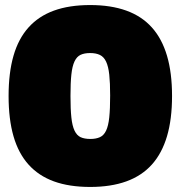

<svg xmlns="http://www.w3.org/2000/svg" viewBox="-20 -730 715 760"><path d="M337 10Q419 10 480 -12Q541 -34 581 -78.5Q621 -123 641 -190.5Q661 -258 661 -350Q661 -442 641 -509.5Q621 -577 581 -621.5Q541 -666 480 -688Q419 -710 337 -710Q254 -710 193.5 -688Q133 -666 93 -621.5Q53 -577 33.5 -509.5Q14 -442 14 -350Q14 -258 33.5 -190.5Q53 -123 93 -78.5Q133 -34 193.5 -12Q254 10 337 10ZM338 -180Q314 -180 299 -187Q284 -194 275 -213Q266 -232 262.5 -265Q259 -298 259 -350Q259 -402 262.5 -435Q266 -468 275 -487Q284 -506 299 -513Q314 -520 337 -520Q360 -520 375.5 -512.5Q391 -505 400 -486Q409 -467 412.5 -434.5Q416 -402 416 -352Q416 -299 412.5 -265.5Q409 -232 400 -213Q391 -194 375.5 -187Q360 -180 338 -180Z"/></svg>

Font: Bolota
Style: Bold
Weight: 240
Designer: Gabriel Pang
Version: Version 1.000